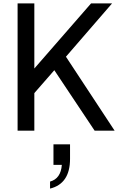

<svg xmlns="http://www.w3.org/2000/svg" viewBox="-20 -765 702 1124"><path d="M83 -745H181V-364L513 -745H636L366 -433L651 0H534L298 -354L181 -220V0H83ZM342 200H293V80H390V165Q390 238 360.5 281.5Q331 325 273 339V298Q336 281 342 200Z"/></svg>

Font: Eudoxus Sans Medium
Style: Regular
Weight: 500
Designer: Stijn de Vries
Foundry: tokotype
Version: Version 2.005